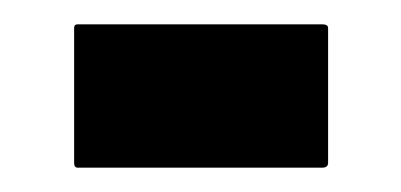

<svg xmlns="http://www.w3.org/2000/svg" viewBox="-20 -147 330 158"><path d="M44 -9Q41 -9 41 -13V-124Q41 -127 44 -127H245Q250 -127 250 -124V-13Q250 -9 245 -9Z"/></svg>

Font: Noto Naskh Arabic
Style: Regular
Weight: 400
Designer: Monotype Design Team, David Williams, Mohamad Dakak and Nizar Qandah
Foundry: Monotype Imaging Inc.
Version: Version 2.013